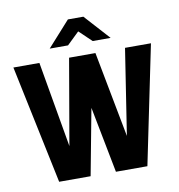

<svg xmlns="http://www.w3.org/2000/svg" viewBox="-75 -720 735 789"><g transform="rotate(-10 292.5 -325.5)"><path d="M108.8 0 5.1 -495H113.6L175.7 -137.2L237.5 -495H347.4L415.6 -137.2L470.9 -495H579.1L477 0H345.7L292.1 -276L240.1 0ZM165.5 -545.6 260 -650.8H324.5L419.8 -545.6H344.9L293.1 -595L242 -545.6Z"/></g></svg>

Font: Alumni Sans SC Thin
Style: Regular
Weight: 100
Designer: Robert E. Leuschke
Foundry: Robert E. Leuschke
Version: Version 1.018